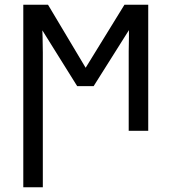

<svg xmlns="http://www.w3.org/2000/svg" viewBox="-20 -556 729 816"><path d="M79 240V-536H184L344 -268L509 -536H610V0H527V-338Q527 -352 527.5 -368Q528 -384 528 -400Q528 -416 528 -428L378 -190H308L160 -427Q161 -414 161 -398Q161 -382 161.5 -365Q162 -348 162 -333V240Z"/></svg>

Font: Noto Sans Display
Style: Regular
Weight: 400
Designer: Monotype Design Team
Foundry: Monotype Imaging Inc.
Version: Version 2.003